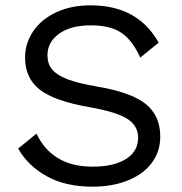

<svg xmlns="http://www.w3.org/2000/svg" viewBox="-20 -690 681 720"><path d="M575 -530 506 -474Q476 -540 434.5 -567.5Q393 -595 321 -595Q245 -595 201.5 -563.5Q158 -532 158 -483Q158 -451 175 -430Q192 -409 231.5 -393.5Q271 -378 341 -366Q472 -344 526.5 -300Q581 -256 581 -178Q581 -122 549.5 -79.5Q518 -37 460 -13.5Q402 10 326 10Q226 10 155.5 -29Q85 -68 48 -133L117 -189Q144 -130 196.5 -97.5Q249 -65 328 -65Q406 -65 452 -93.5Q498 -122 498 -174Q498 -218 458 -244Q418 -270 316 -288Q184 -311 129 -354Q74 -397 74 -474Q74 -527 104 -572Q134 -617 190 -643.5Q246 -670 320 -670Q497 -670 575 -530Z"/></svg>

Font: Work Sans
Style: Regular
Weight: 400
Designer: Wei Huang
Foundry: Wei Huang
Version: Version 1.500; ttfautohint (v1.6)